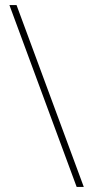

<svg xmlns="http://www.w3.org/2000/svg" viewBox="-20 -734 364 754"><path d="M45 -714 309 0H281L17 -714Z"/></svg>

Font: Noto Sans SemiCondensed Thin
Style: Regular
Weight: 100
Width: 4
Designer: Monotype Design Team
Foundry: Monotype Imaging Inc.
Version: Version 2.013; ttfautohint (v1.8.4.7-5d5b)